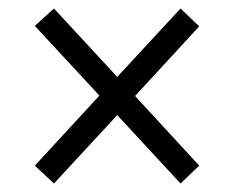

<svg xmlns="http://www.w3.org/2000/svg" viewBox="-20 -584 551 452"><path d="M107 -152 62 -194 214 -359 62 -523 107 -564 256 -403 405 -564 449 -522 298 -358 449 -194 405 -152 256 -313Z"/></svg>

Font: Noto Serif Khmer SemiCondensed Medium
Style: Regular
Weight: 500
Width: 4
Designer: Danh Hong and the Monotype Design Team
Foundry: Monotype Imaging Inc.
Version: Version 2.004; ttfautohint (v1.8.4.7-5d5b)